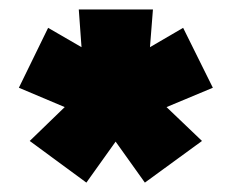

<svg xmlns="http://www.w3.org/2000/svg" viewBox="-20 -664 491 407"><path d="M163.1 -276.9 43 -365.2 117.2 -437 20 -478 82 -605 152.8 -564 147 -644H304.2L297.9 -564L368.2 -605L431.2 -478L333 -437L408.2 -365.2L287.1 -276.9L225.1 -363.8Z"/></svg>

Font: Kanit ExtraBold
Style: Regular
Weight: 800
Designer: Katatrad Team
Foundry: CadsonDemak
Version: Version 1.000;PS 001.000;hotconv 1.0.88;makeotf.lib2.5.64775